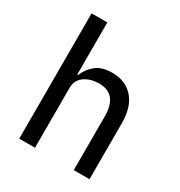

<svg xmlns="http://www.w3.org/2000/svg" viewBox="-174 -861 921 982"><g transform="rotate(30 286.5 -370.0)"><path d="M82 -740H175V-433H180Q198 -476 232.5 -503Q267 -530 326 -530Q406 -530 451.5 -478Q497 -426 497 -331V0H404V-317Q404 -449 295 -449Q272 -449 250.5 -443Q229 -437 212 -425.5Q195 -414 185 -396.5Q175 -379 175 -355V0H82Z"/></g></svg>

Font: IBM Plex Sans Devanagari Text
Style: Regular
Weight: 450
Designer: Mike Abbink, Paul van der Laan, Pieter van Rosmalen, Erin McLaughlin
Foundry: Bold Monday
Version: Version 1.1